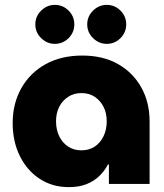

<svg xmlns="http://www.w3.org/2000/svg" viewBox="-20 -755 675 788"><path d="M418 -575Q386 -575 362 -598.5Q338 -622 338 -655Q338 -688 362 -711.5Q386 -735 418 -735Q451 -735 474.5 -711.5Q498 -688 498 -655Q498 -622 474.5 -598.5Q451 -575 418 -575ZM205 -575Q173 -575 149 -598.5Q125 -622 125 -655Q125 -688 149 -711.5Q173 -735 205 -735Q238 -735 261.5 -711.5Q285 -688 285 -655Q285 -622 261.5 -598.5Q238 -575 205 -575ZM262 13Q195 13 143 -21Q91 -55 61.5 -114.5Q32 -174 32 -250Q32 -330 67.5 -393Q103 -456 167 -491.5Q231 -527 318 -527Q403 -527 464.5 -492Q526 -457 560 -396Q594 -335 594 -256V0H427V-80H423Q409 -53 387 -32Q365 -11 334.5 1Q304 13 262 13ZM314 -138Q346 -138 369 -153.5Q392 -169 405 -196Q418 -223 418 -257Q418 -291 405 -316.5Q392 -342 369 -357.5Q346 -373 314 -373Q283 -373 259.5 -357.5Q236 -342 223 -316.5Q210 -291 210 -257Q210 -223 223 -196Q236 -169 259.5 -153.5Q283 -138 314 -138Z"/></svg>

Font: MuseoModerno Thin ExtraBold
Style: Regular
Weight: 800
Version: Version 1.002